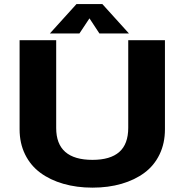

<svg xmlns="http://www.w3.org/2000/svg" viewBox="-20 -894 890 926"><path d="M602 -732.5H459.5L411.5 -805.5L363 -732.5H220.5L349 -874.5H473.5ZM426 11Q350 11 285.8 -7.5Q221.5 -26 174.5 -60.8Q127.5 -95.5 101 -149.2Q74.5 -203 74.5 -270.5V-700H251V-276.5Q251 -123 426 -123Q512 -123 555.2 -161Q598.5 -199 598.5 -278V-700H775.5V-270.5Q775.5 -203 749.5 -149.2Q723.5 -95.5 676.8 -60.8Q630 -26 566.2 -7.5Q502.5 11 426 11Z"/></svg>

Font: League Mono Wide
Style: Bold
Weight: 700
Width: 8
Designer: Tyler Finck
Foundry: The League of Moveable Type / Tyler Finck
Version: Version 2.210